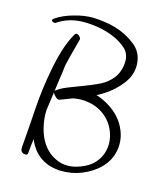

<svg xmlns="http://www.w3.org/2000/svg" viewBox="-198 -986 934 1092"><g transform="rotate(20 269.0 -439.5)"><path d="M-12.7 -781.2Q-20.5 -773.4 -34.2 -780.3Q-41 -783.2 -40 -787.1Q-40 -792 -32.2 -798.8Q7.8 -832 66.4 -853.5Q124 -876 175.8 -879.9Q193.4 -880.9 211.9 -880.9Q226.6 -880.9 242.2 -879.9Q277.3 -878.9 313.5 -871.1Q379.9 -857.4 434.6 -821.3Q490.2 -786.1 500 -718.8Q509.8 -657.2 472.7 -597.7Q435.5 -539.1 381.8 -499Q355.5 -478.5 335.9 -467.8Q316.4 -458 287.1 -441.4Q261.7 -427.7 221.7 -408.2Q181.6 -388.7 155.3 -376Q144.5 -370.1 124 -388.7Q103.5 -406.2 114.3 -417Q149.4 -448.2 192.4 -463.9Q235.4 -478.5 280.3 -479.5Q364.3 -479.5 441.4 -434.6Q518.6 -389.6 549.8 -310.5Q563.5 -274.4 563.5 -235.4Q563.5 -234.4 563.5 -233.4Q562.5 -192.4 546.9 -156.2Q523.4 -104.5 473.6 -65.4Q423.8 -26.4 362.3 -8.8Q328.1 0 293.9 2Q289.1 2 283.2 2Q253.9 2 224.6 -4.9Q164.1 -22.5 127 -65.4Q90.8 -107.4 73.2 -165Q45.9 -253.9 50.8 -363.3Q56.6 -473.6 73.2 -572.3Q82 -625 90.8 -671.9Q100.6 -717.8 107.4 -751Q120.1 -746.1 146.5 -736.3Q128.9 -697.3 125 -655.3Q121.1 -612.3 119.1 -570.3Q118.2 -527.3 115.2 -485.4Q113.3 -443.4 111.3 -401.4Q107.4 -307.6 99.6 -214.8Q91.8 -122.1 91.8 -28.3Q91.8 -14.6 69.3 -17.6Q46.9 -21.5 46.9 -51.8Q46.9 -152.3 43.9 -276.4Q41 -400.4 53.7 -519.5Q59.6 -583 72.3 -642.6Q85 -702.1 107.4 -751Q115.2 -768.6 131.8 -757.8Q148.4 -748 146.5 -736.3Q125 -622.1 112.3 -519.5Q100.6 -417 105.5 -300.8Q107.4 -248 122.1 -204.1Q135.7 -159.2 159.2 -125Q202.1 -62.5 271.5 -43.9Q340.8 -25.4 419.9 -72.3Q456.1 -93.8 476.6 -124Q497.1 -154.3 502.9 -186.5Q514.6 -249 483.4 -309.6Q451.2 -371.1 387.7 -400.4Q354.5 -416 314.5 -418.9Q274.4 -422.9 229.5 -411.1Q178.7 -393.6 161.1 -389.6Q143.6 -385.7 114.3 -417Q141.6 -440.4 178.7 -459Q214.8 -476.6 252.9 -495.1Q298.8 -516.6 341.8 -542Q383.8 -567.4 408.2 -605.5Q421.9 -626 427.7 -651.4Q434.6 -675.8 432.6 -707Q429.7 -752.9 397.5 -778.3Q365.2 -802.7 324.2 -817.4Q246.1 -844.7 149.4 -839.8Q53.7 -835 -12.7 -781.2Z"/></g></svg>

Font: Mrs Husband
Style: Regular
Weight: 400
Version: Version 1.0